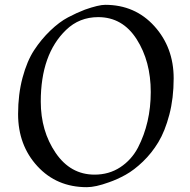

<svg xmlns="http://www.w3.org/2000/svg" viewBox="-20 -756 787 796"><path d="M700 -431Q700 -349 682 -280.5Q664 -212 636.5 -166.5Q609 -121 572.5 -86Q536 -51 501 -31.5Q466 -12 431 0Q376 20 340 20Q215 20 135 -67Q55 -154 55 -283Q55 -365 73.5 -434Q92 -503 121.5 -548Q151 -593 188.5 -629Q226 -665 262 -684Q298 -703 332 -716Q389 -736 416 -736Q540 -736 620 -647.5Q700 -559 700 -431ZM372 -32Q432 -32 478.5 -62.5Q525 -93 552 -144Q605 -247 605 -374.5Q605 -502 546.5 -593.5Q488 -685 387 -685Q309 -685 254 -632Q149 -531 149 -335Q149 -213 210.5 -122.5Q272 -32 372 -32Z"/></svg>

Font: Rosarivo
Style: Italic
Weight: 400
Version: Version 1.003